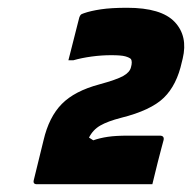

<svg xmlns="http://www.w3.org/2000/svg" viewBox="-20 -832 494 494"><path d="M372 -358H75Q64 -358 67 -369L92 -471Q106 -531 139 -564.5Q172 -598 236 -615Q280 -627 297 -636.5Q314 -646 317 -659Q321 -673 317 -680Q313 -684 302.5 -687Q292 -690 266 -690Q241 -690 215.5 -686.5Q190 -683 169 -677H156Q157 -681 161 -696.5Q165 -712 170 -732Q175 -752 179 -767.5Q183 -783 184 -787Q185 -790 187 -793Q189 -796 196 -798Q213 -804 239.5 -808Q266 -812 307 -812Q395 -812 429.5 -775.5Q464 -739 450 -681L448 -673Q435 -613 401.5 -580.5Q368 -548 292 -529Q257 -520 238 -509Q219 -498 209 -478L220 -471Q237 -477 257.5 -480Q278 -483 309 -483H391Q403 -483 401 -472Q400 -468 395.5 -451.5Q391 -435 386 -415Q381 -395 377 -378.5Q373 -362 372 -358Z"/></svg>

Font: Recursive Sn Lnr St Blk
Style: Italic
Weight: 900
Italic angle: -15°
Version: Version 1.079;hotconv 1.0.112;makeotfexe 2.5.65598; ttfautoh